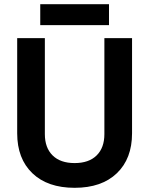

<svg xmlns="http://www.w3.org/2000/svg" viewBox="-20 -882 712 916"><path d="M62 -246V-700H194V-242Q194 -177 231 -140.5Q268 -104 336 -104Q404 -104 441 -140.5Q478 -177 478 -242V-700H610V-246Q610 -125 537.5 -55.5Q465 14 336 14Q207 14 134.5 -55.5Q62 -125 62 -246ZM500 -762H172V-862H500Z"/></svg>

Font: Rootstock Sans Headline
Style: Bold
Weight: 700
Designer: Florian Karsten
Foundry: Florian Karsten
Version: Version 2.000;FEAKit 1.0